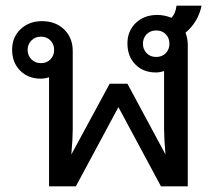

<svg xmlns="http://www.w3.org/2000/svg" viewBox="-20 -661 760 681"><path d="M638 -545Q646 -524 646 -502V0H551L400 -281L249 0H154V-387Q139 -382 124 -382Q80 -382 51.5 -410.5Q23 -439 23 -485Q23 -529 53 -557.5Q83 -586 129 -586Q177 -586 207.5 -556.5Q238 -527 238 -480V-201Q238 -170 233 -113L369 -364H432L567 -113Q562 -170 562 -201V-409Q547 -404 533 -404Q488 -404 460 -432.5Q432 -461 432 -507Q432 -551 461.5 -579.5Q491 -608 538 -608Q563 -608 588 -598Q603 -613 606 -641H695Q683 -583 638 -545ZM534 -459Q555 -459 568 -472.5Q581 -486 581 -506Q581 -526 568 -539.5Q555 -553 534 -553Q513 -553 500 -539.5Q487 -526 487 -506Q487 -486 500 -472.5Q513 -459 534 -459ZM125 -437Q146 -437 159 -450.5Q172 -464 172 -484Q172 -504 159 -517.5Q146 -531 125 -531Q105 -531 91.5 -517.5Q78 -504 78 -484Q78 -464 91.5 -450.5Q105 -437 125 -437Z"/></svg>

Font: Sarabun
Style: Regular
Weight: 400
Designer: Suppakit Chalermlarp | Katatrad Co.,Ltd.
Foundry: Cadson Demak Co.,Ltd.
Version: Version 1.000; ttfautohint (v1.6)